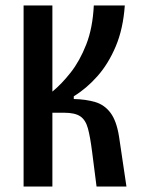

<svg xmlns="http://www.w3.org/2000/svg" viewBox="-20 -680 521 700"><path d="M66 0V-660H171V-346Q205 -374 238 -416Q271 -458 294.5 -518Q318 -578 322 -660H435Q429 -575 402 -511Q375 -447 335 -402Q295 -357 249 -329V-319Q293 -318 327 -308Q361 -298 383 -268.5Q405 -239 414 -182L441 0H332L316 -125Q309 -181 300.5 -212Q292 -243 272.5 -256Q253 -269 214 -269H171V0Z"/></svg>

Font: Bricolage Grotesque 10pt Condensed Medium
Style: Regular
Weight: 500
Width: 3
Designer: Mathieu Triay
Foundry: Atelier Triay
Version: Version 1.000; ttfautohint (v1.8.4.7-5d5b);gftools[0.9.32]